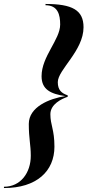

<svg xmlns="http://www.w3.org/2000/svg" viewBox="-60 -800 442 970"><path d="M-40 150C125 150 215 65 215 -59C215 -146 194.5 -167.5 194.5 -223C194.5 -274 252 -301 282 -311V-318.5C252 -328.5 232 -344 232 -385C232 -448 362 -543 362 -662.5C362 -749 305 -780 170 -780V-773.5C232 -773.5 244 -726.5 244 -676C244 -600 150 -515 150 -415C150 -348 195.5 -325.5 270 -314.5C189.5 -302 85.5 -260 85.5 -174C85.5 -99 95.5 -69 95.5 -13C95.5 72.5 44.5 143.5 -40 143.5Z"/></svg>

Font: Bodoni* 96pt Medium
Style: Italic
Weight: 500
Italic angle: -13°
Version: Version 2.3